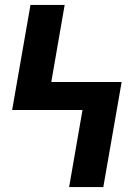

<svg xmlns="http://www.w3.org/2000/svg" viewBox="-20 -755 540 775"><path d="M397 0H259L313 -311H29L103 -735H241L187 -424H471Z"/></svg>

Font: Iosevka SS18 Heavy
Style: Regular
Weight: 900
Monospace: yes
Designer: Belleve Invis
Foundry: Belleve Invis
Version: Version 25.1.1; ttfautohint (v1.8.4)